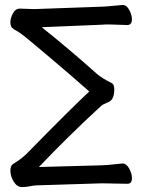

<svg xmlns="http://www.w3.org/2000/svg" viewBox="-20 -736 611 776"><path d="M68.8 20Q48.8 20 35.4 -2Q22 -23.9 22 -45.9Q22 -68.8 36.1 -75.2Q64 -92.3 85.9 -112.8Q271 -301.8 340.8 -366.2Q283.7 -417 195.3 -491.9Q106.9 -566.9 82.5 -586.4Q58.1 -606 46.6 -611.6Q35.2 -617.2 28.6 -624Q22 -630.9 22 -647Q22 -662.1 32 -681.6Q42 -701.2 61 -701.2L117.2 -699.2L391.1 -709Q415 -710 437 -712.4Q459 -714.8 474.1 -715.8H476.1Q492.2 -715.8 502.7 -695.3Q513.2 -674.8 513.2 -658.2Q513.2 -635.3 495.1 -634.8L420.9 -637.2Q414.1 -637.2 407 -637.2Q399.9 -637.2 393.1 -636.2L148.9 -626Q271 -527.8 372.1 -437Q394 -418.9 428.2 -401.9Q442.4 -396 441.9 -375Q441.9 -334 419.9 -324.2Q410.2 -319.3 401.1 -315.7Q392.1 -312 377.9 -297.9Q260.7 -189.9 137.2 -61L391.1 -67.9Q415 -68.8 437.5 -71.5Q460 -74.2 474.1 -75.2H475.1Q491.2 -75.2 502.2 -54.7Q513.2 -34.2 513.2 -16.1Q513.2 6.8 495.1 6.8L392.1 4.9L127 13.2Q110.8 14.2 98.9 17.1Q86.9 20 68.8 20Z"/></svg>

Font: LXGW WenKai Screen R
Style: Regular
Weight: 400
Designer: Fontworks Inc.
Version: Version 1.235;May 31, 2022